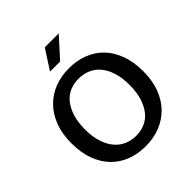

<svg xmlns="http://www.w3.org/2000/svg" viewBox="-224 -979 1139 1139"><g transform="rotate(-45 346.0 -409.5)"><path d="M348 -640Q413 -640 468 -619Q523 -598 563 -557Q603 -516 625.5 -455Q648 -394 648 -315Q648 -237 625 -176.5Q602 -116 561 -74.5Q520 -33 464.5 -11.5Q409 10 344 10Q279 10 224 -11Q169 -32 129 -73Q89 -114 66.5 -174.5Q44 -235 44 -315Q44 -393 67 -453.5Q90 -514 131 -555.5Q172 -597 227.5 -618.5Q283 -640 348 -640ZM159 -315Q159 -254 174 -208.5Q189 -163 214.5 -133Q240 -103 274.5 -88.5Q309 -74 348 -74Q387 -74 421 -88.5Q455 -103 479.5 -133Q504 -163 518.5 -208.5Q533 -254 533 -315Q533 -378 518 -423.5Q503 -469 477.5 -498.5Q452 -528 417.5 -542Q383 -556 344 -556Q305 -556 271 -541.5Q237 -527 212.5 -497Q188 -467 173.5 -421.5Q159 -376 159 -315ZM340 -705H255L335 -829H452Z"/></g></svg>

Font: Mukta Mahee Medium
Style: Regular
Weight: 500
Designer: Shuchita Grover, Noopur Datye, Girish Dalvi, Yashodeep Gholap
Foundry: Ek Type
Version: Version 2.538;PS 1.000;hotconv 16.6.51;makeotf.lib2.5.65220;